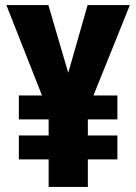

<svg xmlns="http://www.w3.org/2000/svg" viewBox="-20 -734 535 754"><path d="M248 -448 324 -714H490L347 -359H441V-265H325V-202H441V-108H325V0H171V-108H54V-202H171V-265H54V-359H145L5 -714H170Z"/></svg>

Font: Noto Sans Display Condensed ExtraBold
Style: Regular
Weight: 800
Width: 3
Designer: Monotype Design Team
Foundry: Monotype Imaging Inc.
Version: Version 2.003